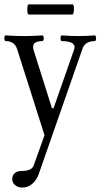

<svg xmlns="http://www.w3.org/2000/svg" viewBox="-20 -578 454 868"><path d="M109.9 -512.2Q103.5 -512.2 103.5 -535.2Q103.5 -558.1 109.9 -558.1H308.1Q312.5 -558.1 314 -546.6Q315.4 -535.2 313.2 -523.7Q311 -512.2 307.1 -512.2ZM81.1 270Q61.5 270 48.3 258.8Q35.2 247.6 35.2 231.9Q35.2 214.8 46.6 204.8Q58.1 194.8 79.1 194.8Q124.5 194.8 132.8 168.9L181.2 33.2L57.1 -356.9Q45.4 -392.1 5.9 -392.1Q0 -392.1 -0.2 -405Q-0.5 -418 5.9 -418Q46.4 -415 89.8 -415Q130.9 -415 170.9 -418Q177.7 -418 177.7 -405Q177.7 -392.1 170.9 -392.1Q120.1 -392.1 131.8 -352.1L214.8 -88.9H222.2L314 -351.1Q322.3 -371.1 308.3 -381.6Q294.4 -392.1 259.8 -392.1Q253.9 -392.1 253.7 -405Q253.4 -418 259.8 -418Q297.4 -415 334 -415Q370.6 -415 408.2 -418Q414.1 -418 414.1 -405Q414.1 -392.1 408.2 -392.1Q364.7 -392.1 353 -357.9L155.8 207Q146 235.8 126 252.9Q106 270 81.1 270Z"/></svg>

Font: Junicode SmCond
Style: Regular
Weight: 400
Width: 4
Designer: Peter S. Baker
Version: Version 2.206